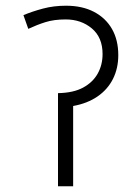

<svg xmlns="http://www.w3.org/2000/svg" viewBox="-20 -652 482 672"><path d="M211 -632Q268 -632 309 -610.5Q350 -589 372 -550.5Q394 -512 394 -459Q394 -413 375.5 -376Q357 -339 321.5 -314.5Q286 -290 236 -281V0H183V-326Q237 -327 271 -345.5Q305 -364 322 -394.5Q339 -425 339 -463Q339 -521 301.5 -552.5Q264 -584 210 -584Q169 -584 139 -574.5Q109 -565 79 -551L62 -599Q93 -612 130.5 -622Q168 -632 211 -632Z"/></svg>

Font: Noto Sans Devanagari Light
Style: Regular
Weight: 300
Version: Version 2.003